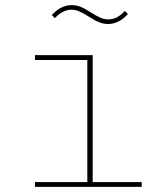

<svg xmlns="http://www.w3.org/2000/svg" viewBox="-20 -732 640 752"><path d="M117 -19H322V-497H117V-516H343V-19H535V0H117ZM403 -638Q386 -638 369 -644.5Q352 -651 326 -668Q304 -682 289 -688Q274 -694 260 -694Q226 -694 195 -661L183 -673Q218 -712 261 -712Q278 -712 295 -705.5Q312 -699 338 -682Q360 -668 375 -662Q390 -656 404 -656Q422 -656 437.5 -664Q453 -672 469 -689L481 -677Q446 -638 403 -638Z"/></svg>

Font: IBM Plex Mono Thin
Style: Regular
Weight: 100
Monospace: yes
Designer: Mike Abbink, Paul van der Laan, Pieter van Rosmalen
Foundry: Bold Monday
Version: Version 2.3